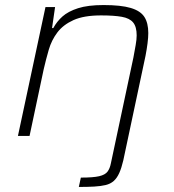

<svg xmlns="http://www.w3.org/2000/svg" viewBox="-20 -538 688 760"><path d="M292 202 300 165Q349 165 372.5 159.5Q396 154 405.5 141.5Q415 129 419 108L508 -310Q513 -337 517 -359.5Q521 -382 521 -398Q521 -432 507 -449Q493 -466 462 -471.5Q431 -477 380 -477Q312 -477 271 -458.5Q230 -440 207 -409.5Q184 -379 173 -341Q162 -303 153 -264L97 0H51L160 -510H198L186 -427H191Q205 -453 227.5 -473Q250 -493 289 -505.5Q328 -518 390 -518Q459 -518 497.5 -506.5Q536 -495 551.5 -471Q567 -447 567 -407Q567 -390 564 -366.5Q561 -343 556 -317L468 97Q461 127 452 147Q443 167 430 178.5Q417 190 398 194.5Q379 199 353 200.5Q327 202 292 202Z"/></svg>

Font: Saira SemiExpanded ExtraLight
Style: Italic
Weight: 250
Width: 6
Italic angle: -12°
Designer: Hector Gatti with collaboration of the Omnibus-Type team
Foundry: Omnibus-Type
Version: Version 1.101